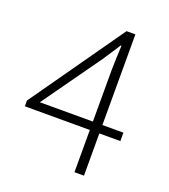

<svg xmlns="http://www.w3.org/2000/svg" viewBox="-120 -727 720 816"><g transform="rotate(20 239.5 -319.5)"><path d="M310 0V-463Q310 -485 311.5 -518Q313 -551 314 -573H310Q298 -553 285 -534Q272 -515 258 -493L70 -229H448V-191H16V-217L313 -639H353V0Z"/></g></svg>

Font: Source Sans 3 Light
Style: Regular
Weight: 300
Designer: Paul D. Hunt
Foundry: Adobe
Version: Version 3.052;hotconv 1.1.0;makeotfexe 2.6.0